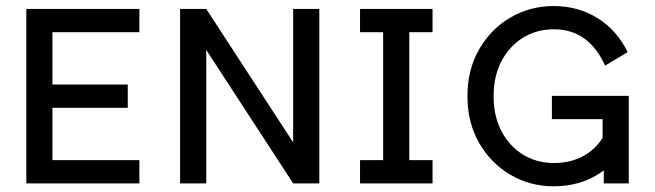

<svg xmlns="http://www.w3.org/2000/svg" viewBox="-20 -616 2201 645"><path d="M409.2 -332H156.2V-507.8H448.2V-585.9H68.4V0H448.2V-78.1H156.2V-253.9H409.2Z M672.9 -585.9H585V0H672.9V-448.2L964.8 0H1052.7V-585.9H964.8V-137.7Z M1189.5 -585.9V-507.8H1267.1V-78.1H1189.5V0H1433.1V-78.1H1355V-507.8H1433.1V-585.9Z M1840.3 -68.4Q1783.2 -68.4 1737.3 -96.4Q1691.4 -124.5 1664.8 -175Q1638.2 -225.6 1638.2 -293Q1638.2 -360.4 1664.8 -410.9Q1691.4 -461.4 1737.3 -489.5Q1783.2 -517.6 1840.3 -517.6Q1899.9 -517.6 1942.9 -486.6Q1985.8 -455.6 2012.7 -395.5L2088.4 -440.9Q2052.7 -514.6 1987.3 -555.2Q1921.9 -595.7 1840.3 -595.7Q1760.3 -595.7 1694.3 -556.9Q1628.4 -518.1 1589.4 -450Q1550.3 -381.8 1550.3 -293Q1550.3 -204.6 1589.4 -136.2Q1628.4 -67.9 1694.3 -29.1Q1760.3 9.8 1840.3 9.8Q1923.8 9.8 1988 -29.8Q2052.2 -69.3 2088.9 -138.7L2014.2 -169.9Q1989.3 -121.1 1944.8 -94.7Q1900.4 -68.4 1840.3 -68.4ZM1834 -293.9V-215.8H2004.4V-105.5L2008.3 -96.2V0H2092.3V-293.9Z"/></svg>

Font: Giphurs SC
Style: Regular
Weight: 400
Version: Version 0.920